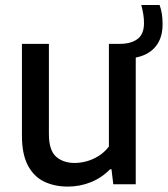

<svg xmlns="http://www.w3.org/2000/svg" viewBox="-20 -714 650 744"><path d="M243 9Q191.5 9 151.2 -10.2Q111 -29.5 88 -73Q65 -116.5 65 -189V-544H169.5V-195Q169.5 -131.5 197.2 -107Q225 -82.5 269.5 -82.5Q291.5 -82.5 315.5 -89Q339.5 -95.5 362 -109.5Q384.5 -123.5 402 -146V-544H443.5Q487.5 -544 512.8 -562.8Q538 -581.5 538 -624.5Q538 -642.5 535.2 -659Q532.5 -675.5 527.5 -694.5H598.5Q605 -676 607.5 -658.5Q610 -641 610 -620Q610 -576 591.8 -546.2Q573.5 -516.5 540.8 -501.8Q508 -487 464 -487L506 -529V0H419L412 -58H406.5Q373.5 -24.5 331.5 -7.8Q289.5 9 243 9Z"/></svg>

Font: Encode Sans Condensed Thin Medium
Style: Regular
Weight: 500
Version: Version 3.002